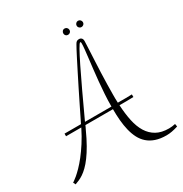

<svg xmlns="http://www.w3.org/2000/svg" viewBox="-262 -924 1145 1203"><g transform="rotate(-30 310.0 -322.5)"><path d="M46.9 -202.1H166Q191.9 -254.9 217.3 -306.6Q242.7 -358.4 266.4 -405.8Q290 -453.1 311 -494.6Q332 -536.1 348.4 -568.4Q364.7 -600.6 376.2 -622.1Q387.7 -643.6 392.1 -650.9Q397.9 -661.6 404.5 -665.8Q411.1 -669.9 420.9 -669.9Q432.1 -669.9 439 -662.8Q445.8 -655.8 445.8 -642.1Q445.8 -636.7 444.8 -616.2Q443.8 -595.7 442.4 -564.9Q440.9 -534.2 439 -496.1Q437 -458 435.5 -417.7Q434.1 -377.4 433.1 -337.6Q432.1 -297.9 432.1 -264.2Q432.1 -248.5 432.1 -232.9Q432.1 -217.3 433.1 -203.1Q463.9 -203.1 491 -203.1Q518.1 -203.1 535.2 -204.1V-185.1Q508.8 -184.1 483.9 -184.1Q459 -184.1 434.1 -184.1Q437.5 -120.6 448.5 -68.8Q459.5 -17.1 482.2 19.8Q504.9 56.6 541 76.9Q577.1 97.2 630.9 97.2Q652.3 97.2 676.8 91.8L680.2 111.8Q655.3 119.6 635 123.3Q614.7 127 596.2 127Q551.3 127 518.3 115.7Q485.4 104.5 462.2 84Q439 63.5 424.3 34.9Q409.7 6.3 401.4 -28.1Q393.1 -62.5 389.6 -101.8Q386.2 -141.1 386.2 -183.1H187Q184.1 -176.3 181.2 -170.2Q178.2 -164.1 174.8 -157.2Q150.4 -103.5 127.9 -64.2Q105.5 -24.9 84.7 2.9Q64 30.8 45.4 48.8Q26.9 66.9 9.8 78.4Q-7.3 89.8 -22.7 96.4Q-38.1 103 -51.8 107.9L-60.1 90.8Q-60.1 90.8 -50.8 84.7Q-41.5 78.6 -25.9 65.4Q-10.3 52.2 10.7 30.8Q31.7 9.3 55.7 -21Q79.6 -51.3 105.7 -91.6Q131.8 -131.8 157.2 -183.1H46.9ZM418 -648.9Q412.6 -648.9 394 -616Q375.5 -583 346.4 -523.9Q317.4 -464.8 278.8 -382.8Q240.2 -300.8 194.8 -202.1H386.2Q386.2 -246.6 389.2 -291.7Q392.1 -336.9 396.2 -380.1Q400.4 -423.3 405 -463.1Q409.7 -502.9 413.6 -536.4Q417.5 -569.8 420.2 -595.7Q422.9 -621.6 422.9 -637.2Q422.9 -644.5 421.6 -646.7Q420.4 -648.9 418 -648.9ZM354 -749Q354 -758.8 360.1 -765.6Q366.2 -772.5 376 -772.5Q385.7 -772.5 392.3 -765.6Q398.9 -758.8 398.9 -749Q398.9 -740.2 392.3 -733.6Q385.7 -727.1 376 -727.1Q366.2 -727.1 360.1 -733.6Q354 -740.2 354 -749ZM450.7 -749Q450.7 -758.8 457.3 -765.6Q463.9 -772.5 473.1 -772.5Q482.9 -772.5 489.5 -765.6Q496.1 -758.8 496.1 -749Q496.1 -740.2 489.5 -733.6Q482.9 -727.1 473.1 -727.1Q463.9 -727.1 457.3 -733.6Q450.7 -740.2 450.7 -749Z"/></g></svg>

Font: Clicker Script
Style: Regular
Weight: 400
Designer: Astigmatic (AOETI)
Foundry: Astigmatic (AOETI)
Version: Version 1.000